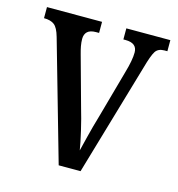

<svg xmlns="http://www.w3.org/2000/svg" viewBox="-86 -611 636 687"><g transform="rotate(15 232.0 -268.0)"><path d="M66 -442Q57 -474 43.5 -484.5Q30 -495 5 -495V-536H209V-495H198Q176 -495 166 -485.5Q156 -476 156 -459Q156 -446 158.5 -432.5Q161 -419 165 -405L216 -220Q227 -183 237 -140Q247 -97 251 -71Q256 -91 265 -127.5Q274 -164 287 -208L336 -384Q350 -432 350 -460Q350 -495 307 -495H299V-536H462V-495H451Q428 -495 418 -479.5Q408 -464 395 -417L273 0H192Z"/></g></svg>

Font: Noto Serif Lao ExtraCondensed
Style: Regular
Weight: 400
Width: 2
Designer: Monotype Design Team
Foundry: Monotype Imaging Inc.
Version: Version 2.003; ttfautohint (v1.8.4.7-5d5b)